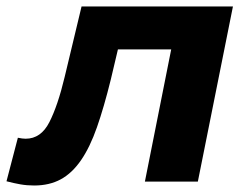

<svg xmlns="http://www.w3.org/2000/svg" viewBox="-67 -559 756 591"><path d="M-12 -135Q2 -132 12 -132Q59 -132 85 -183Q111 -234 132 -322L184 -539H650L542 0H379L460 -407H296L274 -314Q253 -229 231.5 -167.5Q210 -106 182.5 -66Q155 -26 120 -7Q85 12 38 12Q16 12 -4 8.5Q-24 5 -47 -1Z"/></svg>

Font: Argentum Sans SemiBold
Style: Italic
Weight: 600
Italic angle: -11°
Designer: Julieta Ulanovsky (font), Cristiano Sobral (main changes and remaster)
Foundry: Julieta Ulanovsky (font), Cristiano Sobral (main changes and remaster)
Version: Version 2.007;June 15, 2022;FontCreator 14.0.0.2814 64-bit; 